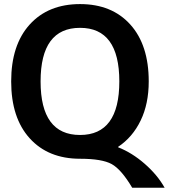

<svg xmlns="http://www.w3.org/2000/svg" viewBox="-20 -760 818 931"><path d="M368.2 -625Q176.8 -625 176.8 -365.2Q176.8 -105.5 368.2 -105.5Q558.6 -105.5 558.6 -365.2Q558.6 -625 368.2 -625ZM368.2 9.8Q213.9 9.8 124 -89.4Q34.2 -188.5 34.2 -365.2Q34.2 -542 124 -641.1Q213.9 -740.2 368.2 -740.2Q522.5 -740.2 611.8 -641.1Q701.2 -542 701.2 -365.2Q701.2 -256.8 662.1 -175.8Q623 -94.7 552.7 -47.9V-45.9Q620.1 -19.5 681.6 34.2Q743.2 87.9 778.3 150.4H621.1Q568.4 61.5 521.5 35.6Q474.6 9.8 368.2 9.8Z"/></svg>

Font: Mgen+ 1c bold
Style: Bold
Weight: 700
Designer: [Source Han Sans]
Ryoko NISHIZUKA  (kana & ideographs); Paul D. Hunt (Latin, Greek & Cyrillic); Wenlong ZHANG  (bopomofo
Version: Version 1.059.20150602